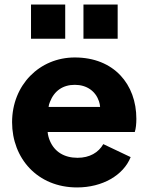

<svg xmlns="http://www.w3.org/2000/svg" viewBox="-20 -810 651 842"><path d="M266 -640V-790H116V-640ZM496 -640V-790H346V-640ZM318 12C429 12 521 -41 553 -121L433 -178C412 -141 373 -118 320 -118C261 -118 219 -145 199 -192C194 -204 190 -217 189 -231H571C576 -246 578 -268 578 -289C578 -440 480 -558 308 -558C153 -558 33 -437 33 -274C33 -116 144 12 318 12ZM193 -341C194 -349 196 -356 199 -363C218 -412 256 -438 308 -438C361 -438 399 -410 414 -366C417 -358 418 -350 419 -341Z"/></svg>

Font: Plus Jakarta Sans ExtraBold
Style: Regular
Weight: 800
Designer: Gumpita Rahayu
Foundry: Tokotype
Version: Version 2.071;gftools[0.9.30]